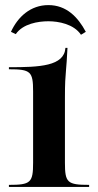

<svg xmlns="http://www.w3.org/2000/svg" viewBox="-20 -734 385 754"><path d="M23 -609 42 -600C70 -641 130 -650.5 170 -650.5C210 -650.5 270 -639.5 298 -597.5L317 -609C286 -667 241 -714 170 -714C100 -714 50 -668 23 -609ZM15 0H330V-8C244.5 -8 235 -16.7 235 -95V-350C235 -409.1 236.7 -429.2 239.1 -457.4C240.8 -477.3 242.9 -502.3 245 -546H237C232 -474 136.2 -470 15 -470V-462C100.5 -462 110 -453.3 110 -375V-95C110 -16.7 100.5 -8 15 -8Z"/></svg>

Font: Prida01
Style: Black
Weight: 900
Designer: gluk
Foundry: gluk
Version: Version 00.072